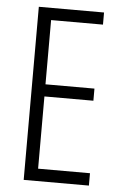

<svg xmlns="http://www.w3.org/2000/svg" viewBox="-52 -751 496 789"><g transform="rotate(5 196.0 -357.0)"><path d="M76 0V-714H345V-664H131V-399H333V-349H131V-51H345V0Z"/></g></svg>

Font: Noto Sans ExtraCondensed Light
Style: Regular
Weight: 300
Width: 2
Designer: Monotype Design Team
Foundry: Monotype Imaging Inc.
Version: Version 2.013; ttfautohint (v1.8.4.7-5d5b)